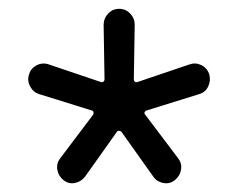

<svg xmlns="http://www.w3.org/2000/svg" viewBox="-20 -770 540 435"><path d="M69.3 -556.6Q55.7 -560.5 48.3 -574.2Q41 -587.9 45.9 -601.6Q49.8 -615.2 63 -622.1Q76.2 -628.9 90.8 -624L209 -584Q211.9 -583 214.4 -585Q216.8 -586.9 216.8 -589.8L214.8 -713.9Q214.8 -728.5 225.1 -739.3Q235.4 -750 250 -750Q264.6 -750 274.9 -739.3Q285.2 -728.5 285.2 -713.9L283.2 -589.8Q283.2 -586.9 285.6 -585Q288.1 -583 291 -584L409.2 -624Q422.9 -628.9 436 -622.6Q449.2 -616.2 454.1 -601.6Q458 -587.9 451.7 -574.2Q445.3 -560.5 430.7 -556.6L311.5 -519.5Q308.6 -518.6 307.6 -515.6Q306.6 -512.7 308.6 -510.7L383.8 -411.1Q392.6 -399.4 390.1 -385.3Q387.7 -371.1 376 -361.8Q364.3 -352.5 349.6 -355.5Q335 -358.4 327.1 -370.1L254.9 -471.7Q252.9 -473.6 249.5 -473.6Q246.1 -473.6 245.1 -471.7L172.9 -370.1Q164.1 -358.4 149.9 -355.5Q135.7 -352.5 124 -361.8Q112.3 -371.1 109.9 -385.3Q107.4 -399.4 116.2 -411.1L191.4 -510.7Q192.4 -512.7 191.9 -515.6Q191.4 -518.6 188.5 -519.5Z"/></svg>

Font: Rounded Mgen+ 1m regular
Style: Regular
Weight: 400
Designer: [Source Han Sans]
Ryoko NISHIZUKA  (kana & ideographs); Paul D. Hunt (Latin, Greek & Cyrillic); Wenlong ZHANG  (bopomofo
Version: Version 1.059.20150602